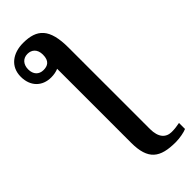

<svg xmlns="http://www.w3.org/2000/svg" viewBox="-392 -804 1083 1083"><g transform="rotate(-45 149.5 -262.5)"><path d="M284 240C316 240 356 232 373 224V176C352 180 333 183 309 183C263 183 233 152 233 84V-565C233 -717 180 -765 70 -765C-10 -765 -74 -722 -74 -639C-74 -562 -25 -515 45 -515C67 -515 87 -519 103 -526V64C103 200 159 240 284 240ZM44 -575C8 -575 -15 -599 -15 -639C-15 -676 6 -704 44 -704C76 -704 103 -684 103 -639C103 -588 76 -575 44 -575Z"/></g></svg>

Font: Noto Serif SemiBold
Style: Regular
Weight: 600
Designer: Monotype Design Team
Foundry: Monotype Imaging Inc.
Version: Version 2.013